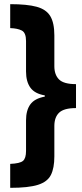

<svg xmlns="http://www.w3.org/2000/svg" viewBox="-20 -739 396 922"><path d="M29 48Q76 46 90.5 33.5Q105 21 105 -14V-161Q105 -209 125.5 -237.5Q146 -266 195 -275V-281Q147 -289 126 -318Q105 -347 105 -396V-542Q105 -582 84.5 -592.5Q64 -603 29 -604V-719Q110 -719 156 -706.5Q202 -694 221.5 -661.5Q241 -629 241 -569V-421Q241 -380 263.5 -357.5Q286 -335 345 -335V-220Q287 -220 264 -198Q241 -176 241 -134V12Q241 68 224.5 101Q208 134 162.5 148.5Q117 163 29 163Z"/></svg>

Font: Noto Sans Gujarati ExtraCondensed ExtraBold
Style: Regular
Weight: 800
Width: 2
Designer: Jelle Bosma - Monotype Design Team, Universal Thirst
Foundry: Monotype Imaging Inc.
Version: Version 2.106; ttfautohint (v1.8.4.7-5d5b)